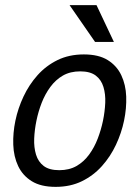

<svg xmlns="http://www.w3.org/2000/svg" viewBox="-20 -720 543 748"><path d="M40 -250Q50 -298 71.6 -344Q93.2 -390 126.2 -427Q159.3 -464 204.2 -486Q249.2 -508 306.7 -508Q364.2 -508 399.6 -486Q435 -464 452.5 -427Q470 -390 471.7 -344Q473.3 -298 463.3 -250Q453.3 -202 431.8 -156Q410.2 -110 377.1 -73Q344 -36 299.1 -14Q254.2 8 196.7 8Q139.2 8 103.8 -14Q68.3 -36 50.8 -73Q33.3 -110 31.7 -156Q30 -202 40 -250ZM122 -250Q114.7 -214.7 113.2 -180.2Q111.8 -145.8 120.3 -117.8Q128.8 -89.7 150.4 -73.3Q172 -57 210.8 -57Q249.7 -57 278.2 -73.3Q306.7 -89.7 327.2 -117.8Q347.7 -145.8 360.8 -180.2Q374 -214.7 381.3 -250Q388.5 -285.3 390 -319.2Q391.5 -353.2 383 -381.2Q374.5 -409.3 352.9 -425.7Q331.3 -442 292.5 -442Q253.7 -442 225.2 -425.7Q196.7 -409.3 176.1 -381.2Q155.5 -353.2 142.3 -319.2Q129.2 -285.3 122 -250ZM251 -700H356L423.7 -556.7H350.3Z"/></svg>

Font: Epunda Sans Light
Style: Italic
Weight: 300
Italic angle: -12.0243°
Designer: Simon Atzbach
Foundry: typofactur
Version: Version 2.204